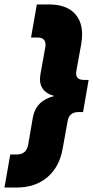

<svg xmlns="http://www.w3.org/2000/svg" viewBox="-20 -710 417 860"><path d="M26 -18H55Q98 -18 106 -61L127 -183Q140 -259 223 -280Q148 -301 161 -377L183 -499Q190 -542 147 -542H119L145 -690H200Q282 -690 320 -643.5Q358 -597 344 -514L322 -392Q315 -352 356 -352H377L352 -208H331Q290 -208 283 -168L261 -46Q247 37 192.5 83.5Q138 130 55 130H0Z"/></svg>

Font: Overused Grotesk ExtraBold
Style: Italic
Weight: 800
Italic angle: -10°
Version: Version 0.003